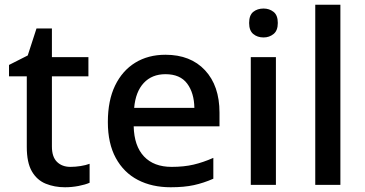

<svg xmlns="http://www.w3.org/2000/svg" viewBox="-20 -780 1539 810"><path d="M277 -76Q298 -76 320 -79.5Q342 -83 358 -89V-9Q340 -1 311.5 4.5Q283 10 254 10Q210 10 173 -5Q136 -20 114.5 -57Q93 -94 93 -160V-458H18V-506L97 -546L134 -660H199V-539H353V-458H199V-162Q199 -118 220.5 -97Q242 -76 277 -76Z M678 -549Q784 -549 845 -483.5Q906 -418 906 -305V-247H544Q546 -164 587.5 -120Q629 -76 704 -76Q756 -76 796.5 -85.5Q837 -95 880 -114V-26Q839 -8 798 1Q757 10 700 10Q621 10 561.5 -21Q502 -52 468.5 -113.5Q435 -175 435 -265Q435 -356 465.5 -419Q496 -482 550.5 -515.5Q605 -549 678 -549ZM678 -467Q621 -467 586.5 -430Q552 -393 546 -325H800Q799 -388 769.5 -427.5Q740 -467 678 -467Z M1092 -744Q1116 -744 1134 -730Q1152 -716 1152 -683Q1152 -651 1134 -636.5Q1116 -622 1092 -622Q1066 -622 1048.5 -636.5Q1031 -651 1031 -683Q1031 -716 1048.5 -730Q1066 -744 1092 -744ZM1144 -539V0H1038V-539Z M1416 0H1310V-760H1416Z"/></svg>

Font: Noto Sans Myanmar Medium
Style: Regular
Weight: 500
Designer: Monotype Design Team
Foundry: Monotype Imaging Inc.
Version: Version 2.107; ttfautohint (v1.8.4.7-5d5b)